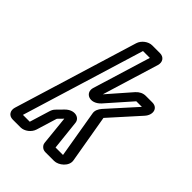

<svg xmlns="http://www.w3.org/2000/svg" viewBox="-210 -789 911 911"><g transform="rotate(45 245.5 -333.5)"><path d="M63.6 -25 252.3 -642H298.3L209.3 -351C196.2 -308 247.5 -283 289 -327L397.6 -450L398.9 -451H435.9L308.8 -310C296.5 -296 289.6 -280 292 -265L332.6 -25H282.6L266.5 -175C263 -206 220.6 -218 185.9 -183L155.5 -152C146.7 -143 143.3 -135 140.2 -125L109.6 -25ZM158.7 -22 189.9 -124C189.9 -124 190.2 -125 191.8 -127L215.2 -151L230.2 -4C231.2 6 236.3 12 241.8 17C246.6 21 253.4 25 264.4 25H322.4C352.4 25 392.1 -7 385.8 -42L344.1 -285L474.5 -430C502.9 -461 494.2 -501 456.2 -501H412.2C394.2 -501 377.7 -493 364.1 -478L262.7 -362L349.2 -645C357.1 -671 342.6 -692 316.6 -692H264.6C238.6 -692 211.1 -671 203.2 -645L12.7 -22C5.1 3 18.4 25 45.4 25H97.4C123.4 25 150.8 4 158.7 -22Z"/></g></svg>

Font: DIN Rundschrift
Style: EngKontKu
Weight: 400
Width: 3
Version: Version 1.027